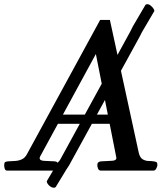

<svg xmlns="http://www.w3.org/2000/svg" viewBox="-67 -796 758 896"><path d="M475.1 -64.5 380.4 -543.9 119.6 -64.5Q118.7 -62.5 118.4 -60.8Q118.2 -59.1 118.2 -57.6Q118.2 -46.4 138.9 -45.4Q159.7 -44.4 189 -43Q198.2 -42 201.2 -37.4Q204.1 -32.7 204.6 -24.9Q204.1 -19.5 199.5 -9.8Q194.8 0 186.5 0H-34.7Q-42.5 0 -45.2 -9.8Q-47.9 -19.5 -47.4 -24.9Q-47.4 -36.1 -43.7 -39.1Q-40 -42 -29.8 -43Q-17.6 -44.4 -0.2 -44.7Q17.1 -44.9 33.9 -52Q50.8 -59.1 61 -80.6L400.4 -703.1H445.8L581.1 -80.6Q586.9 -59.1 599.9 -52Q612.8 -44.9 627 -44.7Q641.1 -44.4 650.4 -43Q660.2 -41.5 663.8 -38.8Q667.5 -36.1 667.5 -24.9Q667 -19.5 662.4 -9.8Q657.7 0 649.4 0H402.3Q394 0 390.4 -9.8Q386.7 -19.5 387.2 -24.9Q386.2 -41 403.8 -43Q434.6 -44.9 455.3 -45.7Q476.1 -46.4 476.1 -59.1Q476.1 -60.5 475.1 -64.5ZM189 -218.3 201.7 -261.2H468.3L475.1 -218.3ZM653.3 -744.6 595.2 -645.5 583.5 -622.6 254.9 -23.4 242.7 -4.9 193.4 76.2Q190.4 80.1 185.1 80.1Q172.9 80.1 161.9 69.3Q150.9 58.6 151.4 49.3L202.6 -37.1L212.4 -48.3L541 -648.9L553.2 -673.3L610.8 -771.5Q613.8 -776.4 620.6 -776.4Q630.9 -776.4 642.3 -764.2Q653.8 -752 653.3 -744.6Z"/></svg>

Font: Gelasio
Style: Italic
Weight: 400
Italic angle: -8.5°
Designer: Eben Sorkin
Foundry: Eben Sorkin
Version: Version 1.008